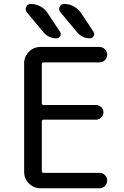

<svg xmlns="http://www.w3.org/2000/svg" viewBox="-20 -999 645 998"><path d="M207 -674.8Q197.3 -674.8 197.3 -665V-462.9Q197.3 -453.1 207 -453.1H479.5Q495.1 -453.1 506.3 -441.9Q517.6 -430.7 517.6 -415Q517.6 -399.4 506.3 -388.2Q495.1 -377 479.5 -377H207Q197.3 -377 197.3 -367.2V-110.4Q197.3 -100.6 207 -100.6H497.1Q513.7 -100.6 525.4 -88.9Q537.1 -77.1 537.1 -60.5Q537.1 -43.9 525.4 -32.2Q513.7 -20.5 497.1 -20.5H190.4Q155.3 -20.5 130.4 -45.4Q105.5 -70.3 105.5 -105.5V-669.9Q105.5 -705.1 130.4 -730Q155.3 -754.9 190.4 -754.9H497.1Q513.7 -754.9 525.4 -743.2Q537.1 -731.4 537.1 -714.8Q537.1 -698.2 525.4 -686.5Q513.7 -674.8 497.1 -674.8ZM447.3 -799.8Q407.2 -799.8 380.9 -831.1L293.9 -935.5Q283.2 -948.2 290 -963.4Q296.9 -978.5 314.5 -978.5Q339.8 -978.5 363.3 -965.8Q386.7 -953.1 401.4 -931.6L465.8 -834Q469.7 -828.1 469.7 -821.3Q469.7 -816.4 466.8 -811.5Q460.9 -799.8 447.3 -799.8ZM273.4 -799.8Q232.4 -799.8 206.1 -831.1L119.1 -935.5Q113.3 -943.4 113.3 -952.1Q113.3 -957 116.2 -963.9Q123 -978.5 139.6 -978.5Q166 -978.5 189 -966.3Q211.9 -954.1 226.6 -932.6L292 -834Q295.9 -828.1 295.9 -822.3Q295.9 -816.4 293 -811.5Q286.1 -799.8 273.4 -799.8Z"/></svg>

Font: Gen Jyuu GothicX Regular
Style: Regular
Weight: 400
Designer: [Source Han Sans]
Ryoko NISHIZUKA  (kana & ideographs); Paul D. Hunt (Latin, Greek & Cyrillic); Wenlong ZHANG  (bopomofo
Version: Version 1.002.20150607